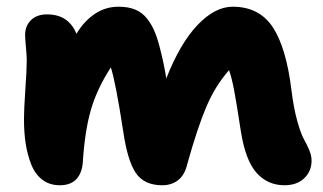

<svg xmlns="http://www.w3.org/2000/svg" viewBox="-20 -546 968 575"><path d="M159.2 8.8Q128.4 8.8 106.7 -7.8Q85 -24.4 73.5 -53.7Q62 -83 56.9 -116.2Q51.8 -149.4 51.8 -189.9Q51.8 -218.8 55.9 -278.1Q60.1 -337.4 60.1 -365.2Q60.1 -379.9 57.6 -405.3Q55.2 -430.7 55.2 -441.9Q55.2 -467.8 72.5 -485.4Q89.8 -502.9 121.1 -502.9Q185.1 -502.9 209 -444.8Q231 -481.9 263.2 -503.9Q295.4 -525.9 335 -525.9Q364.3 -525.9 385 -517.3Q405.8 -508.8 420.4 -490.2Q435.1 -471.7 444.3 -448.5Q453.6 -425.3 461.9 -390.1Q471.7 -351.1 478 -311Q518.6 -415 571 -470.5Q623.5 -525.9 676.8 -525.9Q756.3 -525.9 796.9 -464.6Q837.4 -403.3 853 -274.9Q859.4 -222.7 870.1 -184.1Q880.9 -145.5 890.1 -129.2Q899.4 -112.8 906.2 -96.4Q913.1 -80.1 913.1 -64.9Q913.1 -33.2 891.1 -12.2Q869.1 8.8 832 8.8Q781.2 8.8 748 -28.8Q714.8 -66.4 701.2 -153.8Q687.5 -242.7 680.9 -277.3Q674.3 -312 666 -335.9Q625 -289.6 598.1 -226.6Q571.3 -163.6 541 -55.2Q533.7 -22.9 514.2 -7.1Q494.6 8.8 465.8 8.8Q411.6 8.8 386.7 -28.1Q361.8 -64.9 349.1 -151.9Q327.1 -296.4 312 -344.2Q270.5 -280.3 252.2 -217Q233.9 -153.8 228 -60.1Q225.6 -27.3 208.5 -9.3Q191.4 8.8 159.2 8.8Z"/></svg>

Font: Shantell Sans Normal
Style: Regular
Weight: 800
Designer: Stephen Nixon, Anya Danilova, Shantell Martin
Foundry: Arrow Type
Version: Version 1.006;[559af2be0]